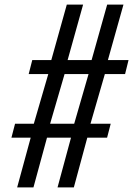

<svg xmlns="http://www.w3.org/2000/svg" viewBox="-20 -820 614 840"><path d="M55 0 114.3 -217.6H30L45.9 -278.8H128L191.2 -495.9H105.5L121.1 -557.1H204.4L272.3 -800H343.6L275.8 -557.1H380.7L448.9 -800H520.2L452 -557.1H542.3L527.2 -495.9H438.7L375.9 -278.8H464.4L448.5 -217.6H361.9L303 0H231.7L290.6 -217.6H185.6L126.3 0ZM199.3 -278.8H304.6L367.4 -495.9H262.5Z"/></svg>

Font: Big Shoulders Display SC Thin
Style: Regular
Weight: 100
Designer: Patric King
Foundry: XO Type Co
Version: Version 2.002